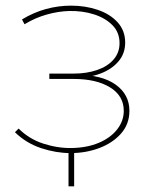

<svg xmlns="http://www.w3.org/2000/svg" viewBox="-20 -540 554 681"><path d="M230 3Q179 3 126 -14.5Q73 -32 33 -71L46 -84Q83 -47 134 -30.5Q185 -14 235 -15Q289 -16 330.5 -33.5Q372 -51 395.5 -81Q419 -111 419 -147Q419 -200 370.5 -230Q322 -260 241 -260H155V-279H242Q287 -279 324 -291.5Q361 -304 382.5 -328.5Q404 -353 404 -387Q404 -425 379 -450.5Q354 -476 313.5 -489Q273 -502 226 -501Q187 -500 146 -488.5Q105 -477 67 -454L58 -471Q99 -496 143 -508Q187 -520 232 -520Q283 -520 327 -505Q371 -490 397.5 -460.5Q424 -431 424 -389Q424 -350 400 -322Q376 -294 336 -279Q296 -264 247 -264L250 -275Q341 -275 390 -240Q439 -205 439 -147Q439 -100 409.5 -66.5Q380 -33 332.5 -15Q285 3 230 3ZM223 121V-10H243V121Z"/></svg>

Font: Montserrat Alternates Thin
Style: Regular
Weight: 100
Designer: Julieta Ulanovsky
Foundry: Julieta Ulanovsky
Version: Version 9.000